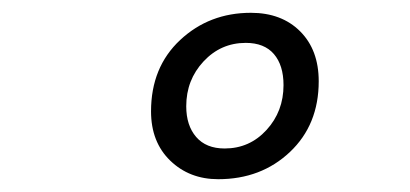

<svg xmlns="http://www.w3.org/2000/svg" viewBox="-20 -705 640 300"><path d="M321 -425Q276 -425 246 -454Q216 -483 216 -531Q216 -600 261.5 -642.5Q307 -685 372 -685Q420 -685 449 -656Q478 -627 478 -578Q478 -510 433 -467.5Q388 -425 321 -425ZM331 -473Q370 -473 396.5 -502Q423 -531 423 -572Q423 -603 408 -620.5Q393 -638 364 -638Q325 -638 298 -609Q271 -580 271 -539Q271 -509 286.5 -491Q302 -473 331 -473Z"/></svg>

Font: TypoPRO Source Code Pro
Style: Italic
Weight: 500
Italic angle: -11°
Monospace: yes
Designer: Paul D. Hunt, Teo Tuominen
Foundry: Adobe Systems Incorporated
Version: Version 1.030;PS 1.0;hotconv 1.0.84;makeotf.lib2.5.63406